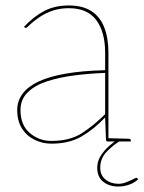

<svg xmlns="http://www.w3.org/2000/svg" viewBox="-20 -518 526 703"><path d="M168 8Q136 8 107 -6Q78 -20 60.5 -47.5Q43 -75 43 -115Q43 -148 62.5 -174.5Q82 -201 122 -220Q161 -238 221.5 -248.5Q282 -259 365 -261V-324Q365 -401 332.5 -444.5Q300 -488 232 -488Q201 -488 174.5 -479.5Q148 -471 125 -455.5Q102 -440 80 -419Q78 -417 75.5 -416Q73 -415 71 -417L68 -420Q104 -458 142.5 -478Q181 -498 232 -498Q283 -498 315 -477Q347 -456 362 -417Q377 -378 377 -324V0H375Q371 0 369.5 -2Q368 -4 368 -8L365 -88Q323 -44 278 -18Q233 8 168 8ZM168 -2Q236 -2 280 -30.5Q324 -59 365 -100V-251Q308 -249 253 -242Q198 -235 153 -220.5Q108 -206 81.5 -180Q55 -154 55 -115Q55 -60 89 -31Q123 -2 168 -2ZM374 0 375 -12 452 -10Q454 -10 456.5 -8.5Q459 -7 459 -5V0ZM479 133Q481 133 483 135L486 138Q473 151 453.5 158Q434 165 413 165Q380 165 358 147.5Q336 130 336 96Q336 73 348.5 53Q361 33 379.5 16.5Q398 0 414 -9L420 -2Q397 11 372 36Q347 61 347 96Q347 124 366.5 139.5Q386 155 414 155Q427 155 441.5 149.5Q456 144 466.5 138.5Q477 133 479 133Z"/></svg>

Font: Aleo Thin
Style: Regular
Weight: 250
Designer: Alessio Laiso
Foundry: Alessio Laiso
Version: Version 2.001;gftools[0.9.29]